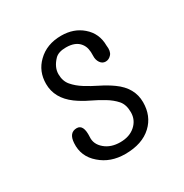

<svg xmlns="http://www.w3.org/2000/svg" viewBox="-103 -458 529 553"><g transform="rotate(-30 162.0 -182.0)"><path d="M77.1 -123.5Q99.6 -123.5 97.2 -83Q95.2 -59.1 115.7 -42Q135.3 -25.4 166.3 -25.4Q197.3 -25.4 216.3 -42.5Q235.4 -59.6 235.4 -85.2Q235.4 -110.8 222.7 -125.2Q210 -139.6 190.9 -151.1Q171.9 -162.6 149.9 -173.1Q127.9 -183.6 108.9 -197.3Q64.5 -230 64.5 -277.8Q64.5 -319.3 92.8 -346.7Q123 -376.5 171.4 -376.5Q212.9 -376.5 240.7 -352.5Q270.5 -327.1 270.5 -286.6Q273.4 -266.6 265.1 -257.1Q256.8 -247.6 245.8 -247.6Q234.9 -247.6 228.3 -257.3Q221.7 -267.1 222.4 -280.3Q223.1 -293.5 220.9 -303.5Q218.8 -313.5 212.4 -321.8Q198.2 -340.3 166.5 -340.3Q141.1 -340.3 129.4 -328.1Q109.4 -307.1 109.4 -284.2Q109.4 -261.2 122.1 -246.3Q134.8 -231.4 153.8 -219.5Q172.9 -207.5 194.8 -196.8Q216.8 -186 235.8 -172.4Q280.3 -140.6 280.3 -92.8Q280.3 -46.9 250 -18.6Q218.3 11.2 161.6 11.2Q112.8 11.2 80.1 -17.6Q46.4 -46.4 49.3 -89.8Q51.3 -123.5 77.1 -123.5Z"/></g></svg>

Font: Pompiere
Style: Regular
Weight: 400
Designer: Karolina Lach
Foundry: Sorkin Type Co.
Version: Version 1.002